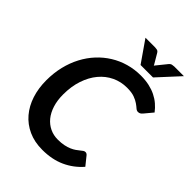

<svg xmlns="http://www.w3.org/2000/svg" viewBox="-260 -1032 1160 1160"><g transform="rotate(45 320.5 -452.0)"><path d="M342.5 -102Q373 -102 395.5 -106.8Q418 -111.5 435 -119Q452 -126.5 463.8 -134.8Q475.5 -143 484.5 -150.5Q493.5 -158 500.5 -162.8Q507.5 -167.5 514.5 -167.5Q521 -167.5 525 -165Q529 -162.5 531.5 -160L577 -103.5Q530 -49.5 466.5 -20.8Q403 8 320.5 8Q253.5 8 201.5 -15.8Q149.5 -39.5 113.8 -81.5Q78 -123.5 59.2 -181Q40.5 -238.5 40.5 -306.5Q40.5 -369 54 -424.8Q67.5 -480.5 92.5 -527.8Q117.5 -575 152.2 -612.5Q187 -650 229.8 -676.5Q272.5 -703 321.8 -717Q371 -731 424.5 -731Q464 -731 496.5 -723.8Q529 -716.5 555.2 -703.5Q581.5 -690.5 602.8 -672.2Q624 -654 641 -631.5L596 -577.5Q591 -571.5 584.2 -567Q577.5 -562.5 567.5 -562.5Q556.5 -562.5 546.5 -571.5Q536.5 -580.5 521.2 -591.2Q506 -602 481.8 -611Q457.5 -620 418 -620Q366 -620 321.2 -598.8Q276.5 -577.5 243.5 -538Q210.5 -498.5 191.8 -442.8Q173 -387 173 -317.5Q173 -267 185.8 -227Q198.5 -187 221.2 -159.2Q244 -131.5 275 -116.8Q306 -102 342.5 -102ZM611 -912 484.5 -774.5H378L282.5 -912H365Q372 -912 381.5 -910Q391 -908 397.5 -897L432 -838.5Q433.5 -836 435 -833.2Q436.5 -830.5 437.5 -828Q439.5 -830.5 441.2 -833.2Q443 -836 445.5 -838.5L492.5 -896.5Q501 -907.5 511.2 -909.8Q521.5 -912 528.5 -912Z"/></g></svg>

Font: Lato 2
Style: Bold Italic
Weight: 700
Italic angle: -7°
Designer: Lukasz Dziedzic with Adam Twardoch and Botio Nikoltchev
Foundry: tyPoland Lukasz Dziedzic
Version: Version 2.015; 2015-08-06; http://www.latofonts.com/